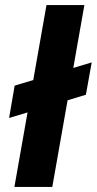

<svg xmlns="http://www.w3.org/2000/svg" viewBox="-20 -740 383 760"><path d="M16 -273 38 -401 343 -493 320 -365ZM37 0 164 -720H314L187 0Z"/></svg>

Font: DM Sans 12pt Black
Style: Italic
Weight: 900
Italic angle: -10°
Version: Version 4.004;gftools[0.9.30]